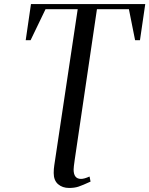

<svg xmlns="http://www.w3.org/2000/svg" viewBox="-20 -722 732 941"><path d="M106 -524.9 131.8 -702.1H691.9L666 -524.9H642.1L611.8 -676.8H455.1L346.2 61Q340.8 97.7 340.8 108.9Q340.8 154.8 377 154.8Q393.1 154.8 418.9 143.1L423.8 168Q384.8 186 365 192.6Q345.2 199.2 318.8 199.2Q286.1 199.2 264.6 180.7Q243.2 162.1 243.2 126Q243.2 106 246.1 87.9L360.8 -676.8H203.1L129.9 -524.9Z"/></svg>

Font: Dihjauti
Style: Bold Italic
Weight: 700
Italic angle: -9°
Designer: T. Christopher White
Version: Version 3.0.0